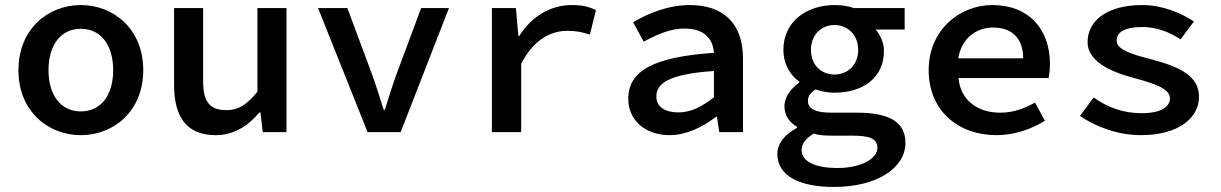

<svg xmlns="http://www.w3.org/2000/svg" viewBox="-20 -523 4832 760"><path d="M53 -245C53 -82 171 12 300 12C429 12 547 -82 547 -245C547 -409 429 -503 300 -503C171 -503 53 -409 53 -245ZM172 -245C172 -344 220 -409 300 -409C380 -409 428 -344 428 -245C428 -147 380 -82 300 -82C220 -82 172 -147 172 -245Z M1114 -491H999V-160C955 -106 922 -87 876 -87C808 -87 784 -123 784 -202V-491H669V-187C669 -60 719 12 833 12C906 12 961 -24 1007 -78H1011L1020 0H1114Z M1435 0H1566L1757 -491H1647L1552 -236C1534 -187 1519 -138 1503 -88H1499C1483 -138 1468 -187 1450 -236L1355 -491H1239Z M1927 0H2043V-271C2093 -366 2159 -401 2226 -401C2263 -401 2283 -396 2315 -386L2339 -483C2310 -497 2284 -503 2244 -503C2159 -503 2085 -459 2035 -380H2032L2022 -491H1927Z M2467 -132C2467 -46 2535 12 2631 12C2697 12 2763 -21 2815 -61H2818L2827 0H2921V-291C2921 -428 2846 -503 2710 -503C2626 -503 2545 -470 2486 -435L2528 -358C2579 -386 2634 -410 2689 -410C2769 -410 2802 -369 2806 -314C2564 -297 2467 -242 2467 -132ZM2578 -141C2578 -194 2630 -230 2806 -242V-138C2761 -102 2715 -78 2666 -78C2617 -78 2578 -97 2578 -141Z M3153 71C3153 48 3166 27 3201 6C3220 12 3244 14 3276 14H3354C3419 14 3453 24 3453 62C3453 104 3391 142 3295 142C3204 142 3153 115 3153 71ZM3057 86C3057 174 3146 217 3281 217C3454 217 3564 140 3564 43C3564 -42 3498 -77 3371 -77H3271C3210 -77 3178 -91 3178 -124C3178 -143 3189 -157 3208 -169C3234 -160 3260 -156 3283 -156C3393 -156 3479 -213 3479 -322C3479 -356 3463 -386 3446 -406H3561V-491H3360C3338 -499 3312 -503 3283 -503C3175 -503 3081 -439 3081 -326C3081 -268 3109 -224 3144 -200V-196C3108 -171 3085 -136 3085 -103C3085 -62 3109 -36 3135 -21V-17C3084 10 3057 47 3057 86ZM3283 -228C3232 -228 3190 -264 3190 -326C3190 -386 3232 -424 3283 -424C3334 -424 3377 -386 3377 -326C3377 -264 3334 -228 3283 -228Z M3656 -245C3656 -83 3775 12 3924 12C3996 12 4063 -12 4116 -45L4077 -117C4032 -92 3990 -77 3939 -77C3850 -77 3782 -126 3774 -214H4131C4133 -226 4136 -248 4136 -270C4136 -406 4054 -503 3908 -503C3780 -503 3656 -406 3656 -245ZM3773 -292C3786 -372 3845 -414 3911 -414C3989 -414 4030 -368 4030 -292Z M4255 -64C4316 -22 4404 12 4496 12C4645 12 4726 -56 4726 -140C4726 -221 4652 -258 4538 -288C4459 -308 4400 -327 4400 -362C4400 -393 4427 -416 4503 -416C4559 -416 4609 -396 4653 -367L4706 -438C4656 -471 4582 -503 4502 -503C4363 -503 4285 -442 4285 -356C4285 -282 4372 -240 4466 -215C4565 -189 4611 -168 4611 -134C4611 -100 4576 -75 4499 -75C4423 -75 4364 -99 4309 -137Z"/></svg>

Font: Source Code Pro Semibold
Style: Regular
Weight: 600
Monospace: yes
Designer: Paul D. Hunt
Foundry: Adobe Systems Incorporated
Version: Version 1.017;PS 1.000;hotconv 1.0.70;makeotf.lib2.5.5900